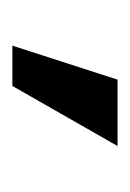

<svg xmlns="http://www.w3.org/2000/svg" viewBox="30 -34 211 312"><g transform="rotate(-90 136.0 122.5)"><path d="M218.3 36.6 163.1 207.5H55.2L152.8 36.6Z"/></g></svg>

Font: V-Inter
Style: Medium-500
Weight: 500
Designer: Rasmus Andersson
Foundry: rsms
Version: Version 4.000;git-4146feb